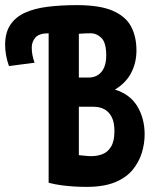

<svg xmlns="http://www.w3.org/2000/svg" viewBox="-20 -721 600 750"><path d="M319 9Q293 9 269.5 7.5Q246 6 222 3Q198 0 170 -7V-591Q133 -591 118.5 -574.5Q104 -558 104 -535Q104 -519 107 -504.5Q110 -490 115 -476L15 -463Q7 -486 3.5 -506.5Q0 -527 0 -545Q0 -593 20 -623.5Q40 -654 77 -671Q114 -688 165.5 -694.5Q217 -701 280 -701Q370 -701 420.5 -679Q471 -657 492 -617.5Q513 -578 513 -524Q513 -476 492.5 -436.5Q472 -397 429 -371Q488 -353 516.5 -305.5Q545 -258 545 -196Q545 -160 534 -124Q523 -88 498 -57.5Q473 -27 429 -9Q385 9 319 9ZM337 -111Q359 -111 379.5 -118.5Q400 -126 413.5 -147.5Q427 -169 427 -209Q427 -243 416.5 -263.5Q406 -284 388 -294Q370 -304 345 -304H288V-115Q298 -114 312.5 -112.5Q327 -111 337 -111ZM288 -418H325Q348 -418 363.5 -428.5Q379 -439 387 -458Q395 -477 395 -504Q395 -554 376.5 -572.5Q358 -591 334 -591Q324 -591 310.5 -590.5Q297 -590 288 -589Z"/></svg>

Font: Ubuntu Sans Mono
Style: Regular
Weight: 400
Monospace: yes
Designer: Dalton Maag Ltd
Foundry: Dalton Maag Ltd
Version: Version 1.006